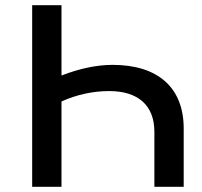

<svg xmlns="http://www.w3.org/2000/svg" viewBox="-20 -720 779 740"><path d="M217 -329C277 -356 340 -369 401 -369C512 -369 575 -314 575 -212V0H688V-225C688 -382 589 -470 414 -470C353 -470 287 -456 217 -429V-700H104V0H217Z"/></svg>

Font: Montserrat-Alt1 SemBd
Style: Regular
Weight: 600
Designer: Differentunic
Foundry: Differentunic
Version: Version 7.222